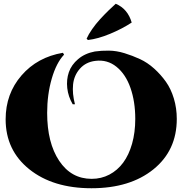

<svg xmlns="http://www.w3.org/2000/svg" viewBox="-20 -988 971 1022"><path d="M448 -775 441 -782Q451 -805 470.5 -833Q490 -861 513 -886Q536 -911 557 -931.5Q578 -952 596 -968Q660 -941 681 -868Q631 -835 566 -808Q501 -781 448 -775ZM379 -433H367Q343 -474 338 -519Q333 -564 346.5 -603.5Q360 -643 396 -673.5Q432 -704 485 -714Q520 -719 560 -718.5Q600 -718 642.5 -705Q685 -692 725 -673.5Q765 -655 800.5 -623Q836 -591 863 -553Q890 -515 905.5 -463.5Q921 -412 921 -355Q921 -187 796.5 -86.5Q672 14 467 14Q262 14 136 -87Q10 -188 10 -353Q10 -489 94.5 -586.5Q179 -684 315 -707L321 -697Q280 -654 255.5 -569.5Q231 -485 231 -387Q231 -228 295 -132Q359 -36 468 -36Q519 -36 562 -58.5Q605 -81 635.5 -122Q666 -163 683 -223Q700 -283 700 -355Q700 -447 674.5 -520Q649 -593 600 -632.5Q551 -672 488 -664Q437 -658 405.5 -622.5Q374 -587 369 -538.5Q364 -490 379 -433Z"/></svg>

Font: Cinzel Decorative Black
Style: Regular
Weight: 900
Designer: Natanael Gama
Version: Version 1.001;PS 001.001;hotconv 1.0.56;makeotf.lib2.0.21325